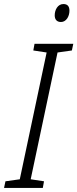

<svg xmlns="http://www.w3.org/2000/svg" viewBox="-60 -931 383 951"><path d="M242 -822C268 -822 284 -850 284 -878C284 -900 274 -911 254 -911C226 -911 211 -882 211 -855C211 -834 222 -822 242 -822ZM-40 0H152L158 -33L92 -43L225 -671L296 -681L303 -714H111L105 -681L171 -671L38 -43L-33 -33Z"/></svg>

Font: Noto Sans Condensed Light
Style: Italic
Weight: 300
Width: 3
Italic angle: -12°
Designer: Monotype Design Team
Foundry: Monotype Imaging Inc.
Version: Version 2.013